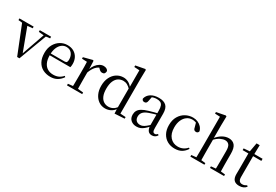

<svg xmlns="http://www.w3.org/2000/svg" viewBox="45 -1843 4156 2896"><g transform="rotate(30 2123.0 -395.0)"><path d="M253 5 45 -516H137L306 -63H289L295 -76L449 -516H488L293 5ZM-8 -487V-516H240V-487L131 -477H90ZM347 -487V-516H544V-487L463 -477H446Z M833 15Q760 15 702 -15Q644 -45 611 -106Q578 -167 578 -257Q578 -341 612.5 -402.5Q647 -464 703 -497.5Q759 -531 825 -531Q890 -531 936.5 -503.5Q983 -476 1007.5 -429Q1032 -382 1032 -323Q1032 -287 1025 -263H617V-294H907Q934 -294 943 -308Q952 -322 952 -352Q952 -416 918 -457.5Q884 -499 823 -499Q779 -499 743 -471.5Q707 -444 686 -392.5Q665 -341 665 -269Q665 -188 689.5 -136Q714 -84 757 -59.5Q800 -35 855 -35Q908 -35 947.5 -53.5Q987 -72 1018 -108L1034 -94Q1001 -44 951 -14.5Q901 15 833 15Z M1118 0V-28L1229 -40H1270L1383 -28V0ZM1201 0Q1202 -24 1202.5 -65Q1203 -106 1203.5 -150.5Q1204 -195 1204 -229V-289Q1204 -341 1203.5 -381Q1203 -421 1201 -458L1113 -462V-488L1267 -528L1280 -520L1286 -379V-378V-229Q1286 -195 1286.5 -150.5Q1287 -106 1287.5 -65Q1288 -24 1289 0ZM1285 -319 1264 -371H1282Q1297 -420 1324 -455.5Q1351 -491 1384.5 -511Q1418 -531 1453 -531Q1482 -531 1504 -519.5Q1526 -508 1533 -486Q1532 -459 1520 -444Q1508 -429 1481 -429Q1462 -429 1447 -438.5Q1432 -448 1415 -467L1392 -489L1437 -487Q1385 -473 1348.5 -432.5Q1312 -392 1285 -319Z M1787 15Q1724 15 1674.5 -19Q1625 -53 1596.5 -113Q1568 -173 1568 -252Q1568 -338 1599 -400.5Q1630 -463 1683 -497Q1736 -531 1801 -531Q1845 -531 1886.5 -509.5Q1928 -488 1964 -438H1973L1961 -411Q1925 -450 1892.5 -467.5Q1860 -485 1823 -485Q1777 -485 1739 -461.5Q1701 -438 1678.5 -387Q1656 -336 1656 -254Q1656 -178 1677 -129Q1698 -80 1734.5 -56.5Q1771 -33 1816 -33Q1857 -33 1891 -50.5Q1925 -68 1959 -110L1972 -82H1962Q1929 -33 1884 -9Q1839 15 1787 15ZM1952 10 1948 -89V-92V-431L1950 -440V-743L1859 -748V-775L2018 -805L2032 -796L2029 -644V-34L2123 -28V0Z M2334 15Q2274 15 2235 -19Q2196 -53 2196 -115Q2196 -154 2213 -184.5Q2230 -215 2269.5 -239Q2309 -263 2375 -282Q2417 -295 2463 -307Q2509 -319 2549 -328V-303Q2509 -293 2468 -281.5Q2427 -270 2393 -257Q2329 -234 2302.5 -202Q2276 -170 2276 -128Q2276 -82 2301.5 -58Q2327 -34 2369 -34Q2392 -34 2414 -43Q2436 -52 2464 -74Q2492 -96 2530 -134L2539 -87H2515Q2484 -54 2456.5 -31Q2429 -8 2400 3.5Q2371 15 2334 15ZM2601 14Q2556 14 2533.5 -16.5Q2511 -47 2508 -100V-103V-359Q2508 -415 2496 -445.5Q2484 -476 2459 -488Q2434 -500 2394 -500Q2365 -500 2336 -491.5Q2307 -483 2274 -465L2317 -492L2301 -413Q2297 -386 2284.5 -375Q2272 -364 2253 -364Q2217 -364 2209 -400Q2224 -461 2278 -496Q2332 -531 2416 -531Q2503 -531 2545.5 -489.5Q2588 -448 2588 -355V-108Q2588 -61 2599 -44.5Q2610 -28 2630 -28Q2643 -28 2653 -33.5Q2663 -39 2675 -52L2691 -37Q2675 -11 2652.5 1.5Q2630 14 2601 14Z M2998 15Q2925 15 2869 -17Q2813 -49 2781 -108.5Q2749 -168 2749 -251Q2749 -341 2786 -403.5Q2823 -466 2882.5 -498.5Q2942 -531 3011 -531Q3056 -531 3094 -514.5Q3132 -498 3158.5 -469Q3185 -440 3196 -399Q3187 -364 3154 -364Q3133 -364 3120.5 -375.5Q3108 -387 3104 -413L3079 -502L3129 -462Q3098 -482 3071 -490.5Q3044 -499 3016 -499Q2965 -499 2924 -470Q2883 -441 2859.5 -388Q2836 -335 2836 -262Q2836 -154 2889 -94.5Q2942 -35 3026 -35Q3071 -35 3110 -52.5Q3149 -70 3182 -107L3198 -94Q3165 -42 3117 -13.5Q3069 15 2998 15Z M3267 0V-28L3376 -39H3409L3512 -28V0ZM3350 0Q3351 -24 3351.5 -65Q3352 -106 3352.5 -150.5Q3353 -195 3353 -229V-744L3265 -748V-775L3421 -805L3436 -796L3433 -641V-412L3435 -399V-229Q3435 -195 3435.5 -150.5Q3436 -106 3436.5 -65Q3437 -24 3438 0ZM3609 0V-28L3717 -39H3749L3854 -28V0ZM3690 0Q3691 -24 3691.5 -64.5Q3692 -105 3692.5 -149.5Q3693 -194 3693 -229V-344Q3693 -418 3668.5 -447.5Q3644 -477 3600 -477Q3565 -477 3519 -455Q3473 -433 3418 -373L3399 -407H3421Q3474 -472 3527 -501.5Q3580 -531 3635 -531Q3701 -531 3738 -487.5Q3775 -444 3775 -341V-229Q3775 -194 3775.5 -149.5Q3776 -105 3777 -64.5Q3778 -24 3779 0Z M4042 -479V-516H4227V-479ZM4123 15Q4060 15 4030 -18Q4000 -51 4000 -118Q4000 -142 4000.5 -161Q4001 -180 4001 -207V-479H3901V-509L4022 -519L4002 -504L4032 -672H4087L4083 -501V-489V-118Q4083 -71 4100.5 -50Q4118 -29 4151 -29Q4173 -29 4190 -35.5Q4207 -42 4227 -54L4242 -37Q4221 -12 4192 1.5Q4163 15 4123 15Z"/></g></svg>

Font: Noto Serif JP
Style: Regular
Weight: 400
Designer: Ryoko NISHIZUKA  (kana & ideographs); Frank Grießhammer (Latin, Greek & Cyrillic); Wenlong ZHANG  (bopomofo); Sandoll Co
Foundry: Adobe
Version: Version 2.003-H1;hotconv 1.1.1;makeotfexe 2.6.0